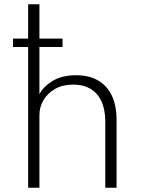

<svg xmlns="http://www.w3.org/2000/svg" viewBox="-20 -881 670 901"><path d="M112 0V-861H165V-439Q184 -475.5 227.8 -501.8Q271.5 -528 337.5 -528Q397 -528 439.5 -503.8Q482 -479.5 504.5 -432.8Q527 -386 527 -318.5V0H474V-309Q474 -394 434.8 -439Q395.5 -484 324 -484Q274 -484 238.5 -463.8Q203 -443.5 184 -411Q165 -378.5 165 -341.5V0ZM41 -660.5V-700H273.5V-660.5Z"/></svg>

Font: Spartan Thin Light
Style: Regular
Weight: 300
Version: Version 1.004